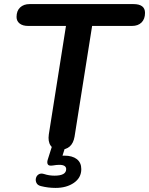

<svg xmlns="http://www.w3.org/2000/svg" viewBox="-20 -725 730 940"><path d="M273 8Q242 8 228 -12Q214 -32 219 -67L303 -598H118Q91 -598 76 -610Q61 -622 61 -642Q61 -672 78.5 -688.5Q96 -705 125 -705H633Q690 -705 690 -662Q690 -632 673 -615Q656 -598 626 -598H431L345 -56Q334 8 273 8ZM252 195Q215 195 180 186Q164 182 158.5 170.5Q153 159 156 147Q159 135 169.5 128.5Q180 122 196 127Q220 135 247 135Q304 135 304 103Q304 82 270 82Q257 82 240 85Q222 88 216 82Q209 75 213 59L238 -20H304L286 37Q291 37 295 37Q334 37 356 54Q378 71 378 103Q378 145 342 170Q306 195 252 195Z"/></svg>

Font: Nunito
Style: Bold Italic
Weight: 700
Italic angle: -9°
Designer: Vernon Adams
Foundry: Vernon Adams
Version: Version 3.601; ttfautohint (v1.8.2.53-6de2)